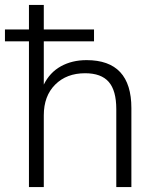

<svg xmlns="http://www.w3.org/2000/svg" viewBox="-34 -756 632 776"><path d="M497 -319V0H436V-315Q436 -390 405.5 -425Q375 -460 310 -460Q235 -460 189 -414Q143 -368 143 -290V0H83V-589H-14V-637H83V-736H143V-637H346V-589H143V-414Q167 -463 212 -488Q257 -513 316 -513Q497 -513 497 -319Z"/></svg>

Font: Muli Light
Style: Regular
Weight: 300
Designer: Vernon Adams
Foundry: Vernon Adams
Version: Version 2.100